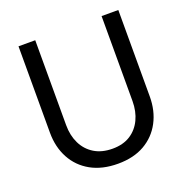

<svg xmlns="http://www.w3.org/2000/svg" viewBox="-129 -824 931 960"><g transform="rotate(-20 336.5 -344.0)"><path d="M339 17Q255 17 195 -16.5Q135 -50 103 -109.5Q71 -169 71 -245V-705H160V-253Q160 -198 181 -155Q202 -112 242 -87.5Q282 -63 339 -63Q395 -63 433.5 -87.5Q472 -112 492.5 -155Q513 -198 513 -253V-705H602V-245Q602 -169 570.5 -109.5Q539 -50 480.5 -16.5Q422 17 339 17Z"/></g></svg>

Font: TikTok Sans 24pt
Style: Regular
Weight: 400
Version: Version 4.000